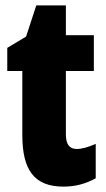

<svg xmlns="http://www.w3.org/2000/svg" viewBox="-20 -684 394 714"><path d="M265 -130C238 -130 225 -148 225 -184V-420H329V-553H225V-664H115L77 -548L7 -506V-420H63V-182C63 -52 107 10 216 10C261 10 300 -1 336 -21V-149C309 -137 285 -130 265 -130Z"/></svg>

Font: Noto Sans Lao ExtraCondensed Black
Style: Regular
Weight: 900
Width: 2
Designer: Monotype Design Team
Foundry: Monotype Imaging Inc.
Version: Version 2.003